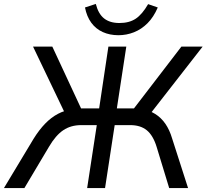

<svg xmlns="http://www.w3.org/2000/svg" viewBox="-46 -956 1050 976"><path d="M-26 0 125 -251Q153 -296 183.5 -327.5Q214 -359 249 -377.5Q284 -396 324 -400L289 -370L122 -719H220L374 -388L355 -405H458L505 -719H596L548 -405H645L622 -388L876 -719H984L712 -370L674 -400Q712 -396 742.5 -377Q773 -358 794.5 -327Q816 -296 829 -252L910 0H814L750 -210Q732 -268 700 -294Q668 -320 616 -320H537L488 0H397L446 -320H367Q314 -320 275.5 -294Q237 -268 203 -210L78 0ZM556 -777Q512 -777 476.5 -793Q441 -809 418 -840.5Q395 -872 386 -918L441 -936Q454 -885 483.5 -862Q513 -839 561 -839Q611 -839 644 -861Q677 -883 707 -935L756 -918Q735 -869 704 -838Q673 -807 635 -792Q597 -777 556 -777Z"/></svg>

Font: Nunitoga
Style: Medium Italic
Weight: 500
Italic angle: -9°
Designer: Vernon Adams
Foundry: Vernon Adams
Version: Version 1.0